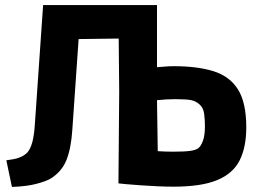

<svg xmlns="http://www.w3.org/2000/svg" viewBox="-20 -723 1039 757"><path d="M27 14 5 -91Q38 -95 54 -101Q74 -108 86.5 -120.5Q99 -133 107 -161Q115 -189 118 -241L150 -703H599V-458Q614 -459 631 -460.5Q648 -462 666 -462Q759 -462 822.5 -442Q886 -422 918.5 -370Q951 -318 951 -221Q951 -143 925 -91Q899 -39 836.5 -13Q774 13 664 13Q637 13 602 11.5Q567 10 533.5 7.5Q500 5 476 3Q452 1 447 0L450 -362L448 -571L290 -569L265 -209Q260 -137 242 -92Q224 -47 180 -19Q161 -8 123 2Q85 12 27 14ZM670 -332Q654 -332 635.5 -331Q617 -330 599 -328L602 -127Q616 -126 631.5 -125.5Q647 -125 663 -125Q707 -125 729 -128Q751 -131 761 -138Q772 -146 780 -167.5Q788 -189 788 -226Q788 -250 785 -273.5Q782 -297 768 -310Q752 -325 732 -328.5Q712 -332 670 -332Z"/></svg>

Font: Ruda SemiBold
Style: Bold
Weight: 900
Designer: Mariela Monsalve and Angelina Sanchez
Foundry: Mariela Monsalve and Angelina Sanchez
Version: Version 2.000